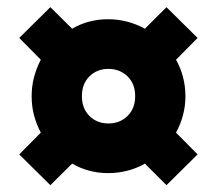

<svg xmlns="http://www.w3.org/2000/svg" viewBox="-20 -635 620 549"><path d="M124 -105.5 35 -193.5 96.7 -255.8Q84.3 -279.1 77.4 -304.9Q70.5 -330.6 70.5 -360.1Q70.5 -388.4 77.4 -414.6Q84.3 -440.7 96.7 -464.2L35 -526.5L124 -614.5L186.3 -552.8Q209 -566.3 235.1 -573.2Q261.1 -580 289.2 -580Q317.5 -580 344.3 -572.9Q371.2 -565.8 394.3 -552.8L456 -614.5L545 -526.5L483.3 -464.2Q496.4 -441.2 503.3 -414.7Q510.2 -388.3 510.2 -359.7Q510.2 -331.2 503 -304.8Q495.8 -278.5 483.3 -255.8L545 -193.5L456 -105.5L394.3 -167.2Q371.2 -153.8 344.3 -146.9Q317.5 -140 289.5 -140Q261 -140 235.2 -146.9Q209.3 -153.8 186.3 -167.2ZM289.8 -282Q322.8 -282 344.7 -303.4Q366.5 -324.8 366.5 -360Q366.5 -395.2 344.7 -416.6Q322.8 -438 289.8 -438Q257.3 -438 235.8 -416.6Q214.2 -395.2 214.2 -360Q214.2 -324.8 235.8 -303.4Q257.3 -282 289.8 -282Z"/></svg>

Font: Golos Text
Style: Regular
Weight: 400
Designer: A.Korolkova, Vitaly Kuzmin
Foundry: ParaType Ltd
Version: Version 2.004